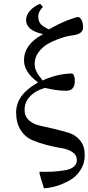

<svg xmlns="http://www.w3.org/2000/svg" viewBox="-20 -776 472 1024"><path d="M363 -384Q371 -384 375.5 -370.5Q380 -357 379 -340Q377 -292 333 -292Q305 -292 278 -296Q251 -300 235 -304L219 -307Q168 -292 139.5 -261.5Q111 -231 111 -190Q111 -155 135 -134Q159 -113 194.5 -105.5Q230 -98 271.5 -88Q313 -78 348.5 -67Q384 -56 408 -26Q432 4 432 51Q432 96 409 131.5Q386 167 350.5 186.5Q315 206 280 216.5Q245 227 214 228L191 151V140Q234 141 260 139.5Q286 138 320.5 133Q355 128 372.5 114Q390 100 390 78Q390 51 366 35Q342 19 306 13.5Q270 8 228 -3Q186 -14 150 -29.5Q114 -45 90 -82.5Q66 -120 66 -176Q66 -271 181 -335V-338Q108 -392 108 -454Q108 -539 207 -592V-595Q119 -614 119 -670Q119 -696 141 -720Q163 -744 194 -756L209 -739Q184 -714 184 -689Q184 -662 197.5 -647.5Q211 -633 241 -619Q292 -649 338 -667Q384 -685 397 -685Q406 -685 414 -671Q422 -657 423 -635Q427 -593 363 -587Q359 -587 340.5 -583Q322 -579 291.5 -568Q261 -557 233.5 -541Q206 -525 185.5 -497.5Q165 -470 165 -437Q165 -413 174 -395Q183 -377 207 -347Q287 -383 363 -384Z"/></svg>

Font: myMathFont
Style: Regular
Weight: 400
Designer: Ross Mills, John Hudson & Paul Hanslow, Tiro Typeworks Ltd; with prior portions MicroPress Inc., and Coen Hoffman. Math 
Foundry: Tiro Typeworks Ltd
Version: Version 2.13 b171